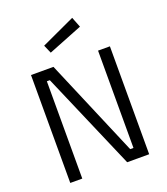

<svg xmlns="http://www.w3.org/2000/svg" viewBox="-164 -1044 1005 1157"><g transform="rotate(-20 338.0 -465.5)"><path d="M85 0V-692H229L494 -68H515V-692H591V0H450L181 -624H162V0ZM220 -831 436 -931 462 -865 243 -778Z"/></g></svg>

Font: Titillium Web
Style: Regular
Weight: 400
Version: Version 1.002;PS 57.000;hotconv 1.0.70;makeotf.lib2.5.55311